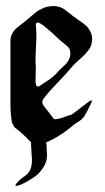

<svg xmlns="http://www.w3.org/2000/svg" viewBox="-20 -479 347 636"><path d="M111.3 -194.3Q118.2 -199.2 128.9 -206.1Q139.6 -212.9 144.5 -216.3Q149.4 -219.7 156.7 -226.1Q164.1 -232.4 170.9 -240.2Q175.8 -246.1 185.1 -254.4Q194.3 -262.7 199.2 -268.1Q204.1 -273.4 208.5 -282.2Q212.9 -291 212.9 -300.8Q212.9 -312.5 209 -318.8Q205.1 -325.2 193.4 -334Q181.6 -342.8 176.8 -347.7Q117.2 -404.3 105.5 -404.3Q98.6 -404.3 98.6 -396.5Q98.6 -395.5 99.1 -390.6Q99.6 -385.7 100.1 -377.4Q100.6 -369.1 100.6 -358.4Q100.6 -345.7 99.1 -322.3Q97.7 -298.8 97.7 -286.1Q97.7 -267.6 98.6 -257.8V-249Q98.6 -243.2 98.1 -230Q97.7 -216.8 97.7 -211.9Q97.7 -192.4 105.5 -192.4Q109.4 -192.4 111.3 -194.3ZM215.8 -254.9Q200.2 -235.4 169.9 -204.1Q139.6 -172.9 123 -150.4Q120.1 -146.5 120.1 -140.6Q120.1 -135.7 123.5 -130.4Q127 -125 132.3 -118.7Q137.7 -112.3 140.6 -108.4Q142.6 -105.5 159.2 -84Q173.8 -84 191.4 -90.8Q209 -97.7 215.8 -98.6Q223.6 -103.5 239.3 -115.7Q254.9 -127.9 267.1 -137.2Q279.3 -146.5 282.2 -146.5Q284.2 -146.5 284.2 -143.6L282.2 -137.7Q266.6 -105.5 259.8 -94.7Q252.9 -84 240.7 -76.7Q228.5 -69.3 221.7 -63.5Q178.7 -26.4 131.8 -6.8Q133.8 -4.9 133.8 -2.9Q135.7 30.3 135.7 36.1Q135.7 61.5 116.2 85.9Q105.5 101.6 75.2 119.1Q44.9 136.7 34.2 136.7Q31.2 136.7 31.2 134.8Q31.2 131.8 35.2 127.9Q46.9 114.3 61 105Q75.2 95.7 80.1 83Q85.9 70.3 85.9 50.8Q85.9 43 84.5 26.9Q83 10.7 83 2.9V-5.9V-7.8Q78.1 -11.7 68.4 -22Q58.6 -32.2 53.7 -36.1Q48.8 -41 41 -47.4Q33.2 -53.7 30.8 -55.2Q28.3 -56.6 23.9 -64.5Q19.5 -72.3 18.6 -78.6Q17.6 -85 16.1 -100.6Q14.6 -116.2 14.6 -135.3Q14.6 -154.3 14.6 -185.5V-344.7Q14.6 -356.4 20 -366.7Q25.4 -377 30.3 -381.8Q35.2 -386.7 48.8 -397Q62.5 -407.2 66.4 -411.1Q69.3 -413.1 77.6 -420.4Q85.9 -427.7 88.4 -429.7Q90.8 -431.6 98.1 -437.5Q105.5 -443.4 109.4 -445.3Q113.3 -447.3 120.1 -450.7Q127 -454.1 132.3 -455.6Q137.7 -457 144.5 -458Q151.4 -459 159.2 -459Q168.9 -459 178.2 -455.6Q187.5 -452.1 192.4 -448.7Q197.3 -445.3 207 -437.5Q216.8 -429.7 221.7 -425.8Q226.6 -421.9 242.2 -411.1Q257.8 -400.4 264.6 -394.5Q271.5 -388.7 278.3 -376.5Q285.2 -364.3 285.2 -349.6Q285.2 -330.1 274.9 -315.4Q264.6 -300.8 245.1 -283.7Q225.6 -266.6 215.8 -254.9Z"/></svg>

Font: Isabella
Style: Medium
Weight: 500
Designer: John Stracke
Version: Version 001.202